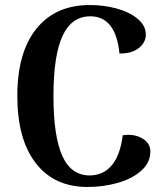

<svg xmlns="http://www.w3.org/2000/svg" viewBox="-20 -731 656 765"><path d="M49 -349Q49 -522 125 -616.5Q201 -711 338 -711Q394 -711 445 -697Q496 -683 528.5 -656Q561 -629 561 -593Q561 -562 533 -539.5Q505 -517 456 -518Q441 -666 340 -666Q265 -666 229 -587.5Q193 -509 193 -349Q193 -189 228 -110.5Q263 -32 337 -32Q391 -32 425 -72Q459 -112 469 -192Q483 -194 490 -194Q526 -194 552.5 -176Q579 -158 579 -127Q579 -83 543 -51Q507 -19 449.5 -2.5Q392 14 329 14Q196 14 122.5 -81Q49 -176 49 -349Z"/></svg>

Font: Arima Madurai Black
Style: Regular
Weight: 900
Designer: Joana Correia and Natanael Gama
Foundry: NDISCOVER
Version: Version 1.019